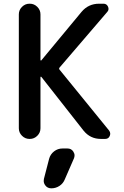

<svg xmlns="http://www.w3.org/2000/svg" viewBox="-20 -774 673 1040"><path d="M257.8 246.1Q237.3 246.1 225.6 230.5Q216.8 218.8 216.8 206.1Q216.8 200.2 217.8 195.3L246.1 85.9Q252.9 61.5 272.9 45.9Q293 30.3 318.4 30.3H345.7Q366.2 30.3 377 46.9Q383.8 57.6 383.8 67.4Q383.8 75.2 380.9 83L331.1 197.3Q322.3 219.7 302.2 232.9Q282.2 246.1 257.8 246.1ZM204.1 -357.4Q202.1 -359.4 200.7 -358.4Q199.2 -357.4 199.2 -355.5V-79.1Q199.2 -55.7 182.1 -38.6Q165 -21.5 141.6 -21.5H139.6Q116.2 -21.5 99.1 -38.6Q82 -55.7 82 -79.1V-696.3Q82 -719.7 99.1 -736.8Q116.2 -753.9 139.6 -753.9H141.6Q165 -753.9 182.1 -736.8Q199.2 -719.7 199.2 -696.3V-449.2Q199.2 -447.3 201.2 -446.3Q203.1 -445.3 204.1 -447.3L421.9 -710Q459 -753.9 516.6 -753.9H541Q557.6 -753.9 564.9 -738.3Q572.3 -722.7 561.5 -710L302.7 -408.2Q297.9 -402.3 302.7 -396.5L571.3 -66.4Q577.1 -58.6 577.1 -49.8Q577.1 -43.9 574.2 -37.1Q567.4 -21.5 549.8 -21.5H526.4Q468.8 -21.5 432.6 -66.4Z"/></svg>

Font: Gen Jyuu Gothic P Medium
Style: Regular
Weight: 500
Designer: [Source Han Sans]
Ryoko NISHIZUKA  (kana & ideographs); Paul D. Hunt (Latin, Greek & Cyrillic); Wenlong ZHANG  (bopomofo
Version: Version 1.002.20150607